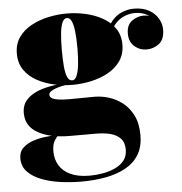

<svg xmlns="http://www.w3.org/2000/svg" viewBox="-52 -520 788 830"><g transform="rotate(-5 342.0 -105.0)"><path d="M268 260Q221 260 175.8 253.5Q130.5 247 93.8 232.5Q57 218 35.2 194.5Q13.5 171 13.5 137.5Q13.5 109 31.5 91.8Q49.5 74.5 76.2 65.8Q103 57 129.5 54Q156 51 173 51H188Q177 58.5 167.8 75Q158.5 91.5 158.5 119.5Q158.5 153.5 174.5 180.2Q190.5 207 223.2 222.2Q256 237.5 306 237.5Q334 237.5 362.8 232.5Q391.5 227.5 416.2 216.2Q441 205 456 186Q471 167 471 139Q471 107 454.2 89.8Q437.5 72.5 410 65.8Q382.5 59 350 59Q339.5 59 316.5 59Q293.5 59 270.5 59Q247.5 59 236.5 59Q150.5 59 98 30Q45.5 1 45.5 -56.5Q45.5 -92 66.2 -114.2Q87 -136.5 120.2 -148.8Q153.5 -161 192 -165.8Q230.5 -170.5 266 -170.5L265 -164Q252.5 -164 235.2 -161.5Q218 -159 201.2 -154Q184.5 -149 173.5 -142Q162.5 -135 162.5 -126Q162.5 -111.5 184.2 -105.5Q206 -99.5 247 -99.5Q264.5 -99.5 284.8 -99.8Q305 -100 324.5 -100.2Q344 -100.5 358 -100.5Q386 -100.5 417.5 -91Q449 -81.5 476.8 -60.2Q504.5 -39 522 -4Q539.5 31 539.5 82Q539.5 132 518.8 166.2Q498 200.5 460.8 221Q423.5 241.5 374.2 250.8Q325 260 268 260ZM267 -160Q227.5 -160 187 -168.8Q146.5 -177.5 112.8 -196Q79 -214.5 58.5 -244Q38 -273.5 38 -315Q38 -356.5 58.5 -385.8Q79 -415 112.8 -433.5Q146.5 -452 187 -460.8Q227.5 -469.5 267 -469.5Q307 -469.5 347.2 -460.8Q387.5 -452 421.2 -433.5Q455 -415 475.5 -385.8Q496 -356.5 496 -315Q496 -273.5 475.5 -244Q455 -214.5 421.2 -196Q387.5 -177.5 347.2 -168.8Q307 -160 267 -160ZM267 -179.5Q279 -179.5 286.5 -197Q294 -214.5 297.5 -245Q301 -275.5 301 -315Q301 -359.5 297.5 -389.5Q294 -419.5 286.5 -434.8Q279 -450 267 -450Q255 -450 247.5 -434.8Q240 -419.5 236.5 -389.5Q233 -359.5 233 -315Q233 -275.5 235.5 -245Q238 -214.5 245.2 -197Q252.5 -179.5 267 -179.5ZM599 -284.5Q569 -284.5 546.2 -304.2Q523.5 -324 523.5 -360Q523.5 -396.5 546.8 -414Q570 -431.5 599 -431.5Q625 -431.5 650.5 -414Q676 -396.5 676 -364.5H656.5Q656.5 -398.5 629.5 -422.2Q602.5 -446 560 -446Q540 -446 517 -437.2Q494 -428.5 474.5 -406.5Q455 -384.5 445 -344.5L431.5 -354.5Q441.5 -396.5 462 -420.8Q482.5 -445 508 -455Q533.5 -465 558.5 -465Q598 -465 624.2 -450Q650.5 -435 663.8 -411.8Q677 -388.5 677 -364.5Q677 -321.5 653 -303Q629 -284.5 599 -284.5Z"/></g></svg>

Font: Bodoni Moda Black
Style: Regular
Weight: 900
Version: Version 2.005